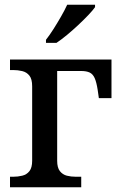

<svg xmlns="http://www.w3.org/2000/svg" viewBox="-20 -786 508 806"><path d="M173 -619Q188 -638 204.5 -664Q221 -690 236.5 -717Q252 -744 262 -766H379V-756Q370 -743 351 -723Q332 -703 308.5 -681Q285 -659 261.5 -639.5Q238 -620 217 -606H173ZM22 0V-44H35Q55 -44 73.5 -48.5Q92 -53 103.5 -67.5Q115 -82 115 -111V-424Q115 -454 103.5 -468.5Q92 -483 73.5 -487.5Q55 -492 35 -492H22V-536H448V-374H395L390 -409Q385 -441 377.5 -458Q370 -475 356.5 -481.5Q343 -488 320 -488H220V-111Q220 -82 231.5 -67.5Q243 -53 260.5 -48.5Q278 -44 299 -44H321V0Z"/></svg>

Font: ET Text
Style: Regular
Weight: 470
Designer: Monotype Design Team
Foundry: Monotype Imaging Inc.
Version: Version 2.009